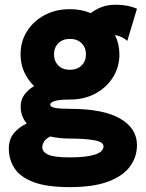

<svg xmlns="http://www.w3.org/2000/svg" viewBox="-20 -559 613 807"><path d="M66.4 -330.6Q66.4 -384.3 93.3 -427.2Q120.1 -470.2 167.2 -495.4Q214.4 -520.5 273.9 -520.5Q320.8 -520.5 361.8 -503.9Q380.9 -519 406.5 -529.1Q432.1 -539.1 466.3 -539.1Q517.1 -539.1 555.7 -522.5L515.1 -387.2Q495.1 -405.8 463.4 -411.6Q481.9 -373.5 481.9 -330.6Q481.9 -277.3 454.8 -234.1Q427.7 -190.9 380.9 -165.8Q334 -140.6 273.9 -140.6Q230 -140.6 210.4 -134.5Q190.9 -128.4 190.9 -119.1Q190.9 -109.9 210.2 -105.7Q229.5 -101.6 273.9 -101.6Q414.6 -101.6 485.1 -60.5Q555.7 -19.5 555.7 50.8Q555.7 100.6 526.4 140.6Q497.1 180.7 434.8 204.1Q372.6 227.5 273.9 227.5Q175.3 227.5 119.4 205.8Q63.5 184.1 40.3 147.2Q17.1 110.4 17.1 65.4Q17.1 27.3 37.6 1.7Q58.1 -23.9 92.3 -40Q66.9 -70.3 66.9 -111.3Q66.9 -140.1 82.8 -161.4Q98.6 -182.6 123.5 -197.3Q96.7 -222.7 81.5 -256.8Q66.4 -291 66.4 -330.6ZM207 -330.6Q207 -302.2 225.1 -283.9Q243.2 -265.6 273.9 -265.6Q304.7 -265.6 323 -283.9Q341.3 -302.2 341.3 -330.6Q341.3 -358.9 323 -377.2Q304.7 -395.5 273.9 -395.5Q243.2 -395.5 225.1 -377.2Q207 -358.9 207 -330.6ZM415 55.7Q415 37.1 375.2 30.3Q335.4 23.4 273.9 23.4Q229 23.4 191.4 14.6Q172.4 23.9 165 36.4Q157.7 48.8 157.7 60.1Q157.7 79.1 181.9 90.8Q206.1 102.5 273.9 102.5Q342.3 102.5 378.7 90.8Q415 79.1 415 55.7Z"/></svg>

Font: Giphurs
Style: Bold
Weight: 700
Version: Version 0.920; ttfautohint (v1.8.4.7-5d5b)